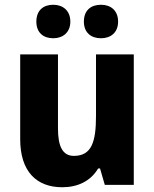

<svg xmlns="http://www.w3.org/2000/svg" viewBox="-20 -871 650 808"><path d="M133 -780C133 -733 163 -710 204 -710C244 -710 276 -734 276 -780C276 -827 244 -851 204 -851C163 -851 133 -828 133 -780ZM333 -780C333 -734 363 -710 405 -710C446 -710 477 -734 477 -780C477 -827 446 -851 405 -851C363 -851 333 -828 333 -780ZM543 -642H384V-383C384 -275 366 -215 291 -215C244 -215 224 -254 224 -330V-642H65V-285C65 -149 134 -83 242 -83C306 -83 361 -108 393 -162H401L421 -93H543Z"/></svg>

Font: Noto Sans Kannada UI SemiCondensed ExtraBold
Style: Regular
Weight: 800
Width: 4
Designer: Jelle Bosma - Monotype Design Team
Foundry: Monotype Imaging Inc.
Version: Version 2.005